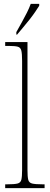

<svg xmlns="http://www.w3.org/2000/svg" viewBox="-20 -979 259 999"><path d="M7 0V-20H18Q55 -20 71 -24Q87 -28 91 -43.5Q95 -59 95 -94V-662Q95 -699 91 -715.5Q87 -732 72.5 -736Q58 -740 28 -740H7V-760H123V-94Q123 -59 127 -43.5Q131 -28 147.5 -24Q164 -20 200 -20H212V0ZM65 -812Q80 -839 94 -864Q108 -889 120 -913Q132 -937 140 -959H184V-949Q176 -936 163 -917Q150 -898 133.5 -877Q117 -856 100 -836Q83 -816 69 -799H65Z"/></svg>

Font: Noto Serif Khmer Condensed Thin
Style: Regular
Weight: 250
Width: 3
Designer: Danh Hong and the Monotype Design Team
Foundry: Monotype Imaging Inc.
Version: Version 2.004